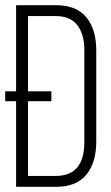

<svg xmlns="http://www.w3.org/2000/svg" viewBox="-22 -720 427 740"><path d="M40 -700H194Q272 -700 310.5 -653.5Q349 -607 349 -526V-174Q349 -93 310.5 -46.5Q272 0 194 0H40V-330H-2V-368H40ZM176 -368V-330H86V-42H193Q303 -42 303 -172V-528Q303 -588 276 -623Q249 -658 193 -658H86V-368Z"/></svg>

Font: Bebas Neue Book
Style: Regular
Weight: 400
Designer: Ryoichi Tsunekawa
Foundry: Ryoichi Tsunekawa
Version: Version 001.003